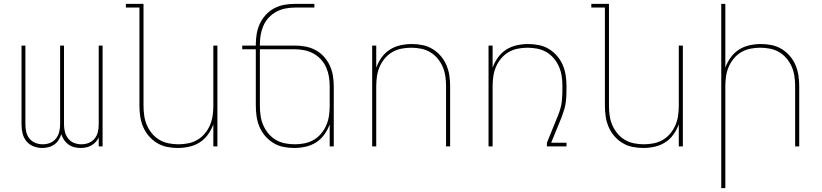

<svg xmlns="http://www.w3.org/2000/svg" viewBox="-20 -755 4240 990"><path d="M197 8Q174 8 152.5 -0.5Q131 -9 116.5 -26.5Q102 -44 96.5 -66.5Q91 -89 91 -112V-520H111V-112Q111 -93 115.5 -74Q120 -55 132.5 -40Q145 -25 163 -18Q181 -11 200 -11Q220 -11 238 -18Q256 -25 268 -40Q280 -55 285 -74Q290 -93 290 -112V-520H310V-112Q310 -93 315 -74Q320 -55 332 -40Q344 -25 362 -18Q380 -11 400 -11Q419 -11 437 -18Q455 -25 467.5 -40Q480 -55 484.5 -74Q489 -93 489 -112V-520H509V0H489V-46Q483 -33 473 -22.5Q463 -12 451 -5Q439 2 424.5 5Q410 8 396 8Q380 8 363.5 4Q347 0 333.5 -9.5Q320 -19 310.5 -33Q301 -47 296 -63Q291 -47 282 -33Q273 -19 259.5 -9.5Q246 0 230 4Q214 8 197 8Z M897 8Q869 8 841.5 2.5Q814 -3 790 -17.5Q766 -32 747.5 -53.5Q729 -75 718 -101Q707 -127 703 -154.5Q699 -182 699 -210V-716H629V-735H720V-210Q720 -185 723.5 -159.5Q727 -134 737 -110.5Q747 -87 763.5 -67Q780 -47 802 -34Q824 -21 849.5 -16Q875 -11 900 -11Q925 -11 950.5 -16Q976 -21 998 -34Q1020 -47 1036.5 -67Q1053 -87 1063 -110.5Q1073 -134 1076.5 -159.5Q1080 -185 1080 -210V-520H1101V0H1080V-114Q1070 -86 1052.5 -61.5Q1035 -37 1010 -21Q985 -5 955.5 1.5Q926 8 897 8Z M1497 8Q1469 8 1441.5 2.5Q1414 -3 1390 -17.5Q1366 -32 1347.5 -53.5Q1329 -75 1318 -101Q1307 -127 1303 -154.5Q1299 -182 1299 -210V-501H1229V-520H1299V-525Q1299 -553 1303.5 -580Q1308 -607 1319.5 -632Q1331 -657 1350 -678Q1369 -699 1393.5 -712Q1418 -725 1445 -730Q1472 -735 1500 -735H1601V-716H1500Q1475 -716 1450.5 -711Q1426 -706 1404 -694Q1382 -682 1365 -663.5Q1348 -645 1338 -622Q1328 -599 1324 -574.5Q1320 -550 1320 -525V-520H1500Q1528 -520 1555 -515Q1582 -510 1606.5 -497Q1631 -484 1650 -463Q1669 -442 1680.5 -417Q1692 -392 1696.5 -365Q1701 -338 1701 -310V0H1680V-114Q1670 -86 1652.5 -61.5Q1635 -37 1610 -21Q1585 -5 1555.5 1.5Q1526 8 1497 8ZM1500 -11Q1525 -11 1550.5 -16Q1576 -21 1598 -34Q1620 -47 1636.5 -67Q1653 -87 1663 -110.5Q1673 -134 1676.5 -159.5Q1680 -185 1680 -210V-310Q1680 -335 1676 -359.5Q1672 -384 1662 -407Q1652 -430 1635 -448.5Q1618 -467 1596 -479Q1574 -491 1549.5 -496Q1525 -501 1500 -501H1320V-210Q1320 -185 1323.5 -159.5Q1327 -134 1337 -110.5Q1347 -87 1363.5 -67Q1380 -47 1402 -34Q1424 -21 1449.5 -16Q1475 -11 1500 -11Z M1899 0V-520H1920V-406Q1930 -434 1947.5 -458.5Q1965 -483 1990 -499Q2015 -515 2044.5 -521.5Q2074 -528 2103 -528Q2131 -528 2158.5 -522.5Q2186 -517 2210 -502.5Q2234 -488 2252.5 -466.5Q2271 -445 2282 -419Q2293 -393 2297 -365.5Q2301 -338 2301 -310V0H2280V-310Q2280 -335 2276.5 -360.5Q2273 -386 2263 -409.5Q2253 -433 2236.5 -453Q2220 -473 2198 -486Q2176 -499 2150.5 -504Q2125 -509 2100 -509Q2075 -509 2049.5 -504Q2024 -499 2002 -486Q1980 -473 1963.5 -453Q1947 -433 1937 -409.5Q1927 -386 1923.5 -360.5Q1920 -335 1920 -310V0Z M2499 0V-520H2520V-406Q2530 -434 2547.5 -458.5Q2565 -483 2590 -499Q2615 -515 2644.5 -521.5Q2674 -528 2703 -528Q2731 -528 2758.5 -522.5Q2786 -517 2810 -502.5Q2834 -488 2852.5 -466.5Q2871 -445 2882 -419Q2893 -393 2897 -365.5Q2901 -338 2901 -310Q2901 -290 2900.5 -269.5Q2900 -249 2897.5 -229Q2895 -209 2889 -189.5Q2883 -170 2876 -151L2822 -19H2901V0H2800V-19L2857 -159Q2864 -176 2869.5 -195Q2875 -214 2877 -233Q2879 -252 2879.5 -271.5Q2880 -291 2880 -310Q2880 -335 2876.5 -360.5Q2873 -386 2863 -409.5Q2853 -433 2836.5 -453Q2820 -473 2798 -486Q2776 -499 2750.5 -504Q2725 -509 2700 -509Q2675 -509 2649.5 -504Q2624 -499 2602 -486Q2580 -473 2563.5 -453Q2547 -433 2537 -409.5Q2527 -386 2523.5 -360.5Q2520 -335 2520 -310V0Z M3297 8Q3269 8 3241.5 2.5Q3214 -3 3190 -17.5Q3166 -32 3147.5 -53.5Q3129 -75 3118 -101Q3107 -127 3103 -154.5Q3099 -182 3099 -210V-716H3029V-735H3120V-210Q3120 -185 3123.5 -159.5Q3127 -134 3137 -110.5Q3147 -87 3163.5 -67Q3180 -47 3202 -34Q3224 -21 3249.5 -16Q3275 -11 3300 -11Q3325 -11 3350.5 -16Q3376 -21 3398 -34Q3420 -47 3436.5 -67Q3453 -87 3463 -110.5Q3473 -134 3476.5 -159.5Q3480 -185 3480 -210V-520H3501V0H3480V-114Q3470 -86 3452.5 -61.5Q3435 -37 3410 -21Q3385 -5 3355.5 1.5Q3326 8 3297 8Z M3699 215V-735H3720V-406Q3730 -434 3747.5 -458.5Q3765 -483 3790 -499Q3815 -515 3844.5 -521.5Q3874 -528 3903 -528Q3931 -528 3958.5 -522.5Q3986 -517 4010 -502.5Q4034 -488 4052.5 -466.5Q4071 -445 4082 -419Q4093 -393 4097 -365.5Q4101 -338 4101 -310V0H4080V-310Q4080 -335 4076.5 -360.5Q4073 -386 4063 -409.5Q4053 -433 4036.5 -453Q4020 -473 3998 -486Q3976 -499 3950.5 -504Q3925 -509 3900 -509Q3875 -509 3849.5 -504Q3824 -499 3802 -486Q3780 -473 3763.5 -453Q3747 -433 3737 -409.5Q3727 -386 3723.5 -360.5Q3720 -335 3720 -310V215Z"/></svg>

Font: Iosevka Thin Extended
Style: Regular
Weight: 100
Width: 7
Monospace: yes
Designer: Belleve Invis
Foundry: Belleve Invis
Version: Version 32.5.0; ttfautohint (v1.8.4)